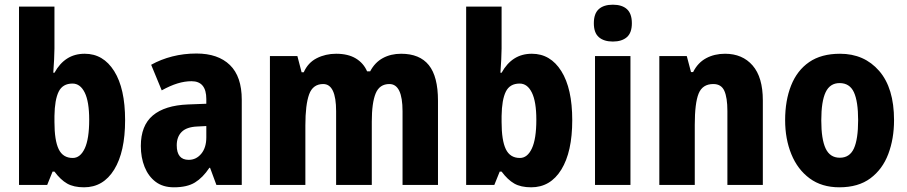

<svg xmlns="http://www.w3.org/2000/svg" viewBox="-20 -854 3866 818"><path d="M212 -647Q212 -627 210.5 -600Q209 -573 207 -544H212Q234 -584 266 -604.5Q298 -625 341 -625Q420 -625 466.5 -551Q513 -477 513 -342Q513 -207 466.5 -131.5Q420 -56 338 -56Q294 -56 266 -72Q238 -88 212 -123H204L181 -66H61V-826H212ZM289 -498Q247 -498 230 -463.5Q213 -429 212 -360V-334Q212 -256 230 -218.5Q248 -181 290 -181Q322 -181 341 -221.5Q360 -262 360 -344Q360 -421 341 -459.5Q322 -498 289 -498Z M817 -626Q909 -626 959.5 -577Q1010 -528 1010 -429V-66H902L875 -139H872Q844 -97 810.5 -76.5Q777 -56 721 -56Q674 -56 643 -79.5Q612 -103 596 -143Q580 -183 580 -232Q580 -319 631 -362Q682 -405 781 -409L859 -412V-432Q859 -508 796 -508Q767 -508 736 -498.5Q705 -489 669 -469L624 -578Q665 -601 714 -613.5Q763 -626 817 -626ZM820 -315Q775 -313 754 -292Q733 -271 733 -235Q733 -173 784 -173Q816 -173 837.5 -199Q859 -225 859 -269V-317Z M1689 -625Q1768 -625 1807 -576.5Q1846 -528 1846 -425V-66H1695V-380Q1695 -496 1639 -496Q1597 -496 1580.5 -456Q1564 -416 1564 -336V-66H1412V-380Q1412 -496 1357 -496Q1313 -496 1297 -452Q1281 -408 1281 -320V-66H1130V-615H1247L1265 -546H1274Q1292 -587 1329.5 -606Q1367 -625 1412 -625Q1463 -625 1496 -605Q1529 -585 1544 -550H1557Q1577 -588 1611 -606.5Q1645 -625 1689 -625Z M2117 -647Q2117 -627 2115.5 -600Q2114 -573 2112 -544H2117Q2139 -584 2171 -604.5Q2203 -625 2246 -625Q2325 -625 2371.5 -551Q2418 -477 2418 -342Q2418 -207 2371.5 -131.5Q2325 -56 2243 -56Q2199 -56 2171 -72Q2143 -88 2117 -123H2109L2086 -66H1966V-826H2117ZM2194 -498Q2152 -498 2135 -463.5Q2118 -429 2117 -360V-334Q2117 -256 2135 -218.5Q2153 -181 2195 -181Q2227 -181 2246 -221.5Q2265 -262 2265 -344Q2265 -421 2246 -459.5Q2227 -498 2194 -498Z M2591 -834Q2630 -834 2651 -815Q2672 -796 2672 -755Q2672 -714 2650.5 -695.5Q2629 -677 2591 -677Q2553 -677 2531.5 -695.5Q2510 -714 2510 -755Q2510 -796 2531 -815Q2552 -834 2591 -834ZM2666 -615V-66H2515V-615Z M3069 -625Q3143 -625 3186.5 -575Q3230 -525 3230 -426V-66H3079V-381Q3079 -438 3066 -467Q3053 -496 3019 -496Q2973 -496 2956.5 -455.5Q2940 -415 2940 -322V-66H2789V-615H2906L2924 -547H2933Q2953 -587 2988.5 -606Q3024 -625 3069 -625Z M3789 -342Q3789 -263 3764.5 -198Q3740 -133 3688.5 -94.5Q3637 -56 3556 -56Q3481 -56 3429.5 -94Q3378 -132 3351.5 -197Q3325 -262 3325 -342Q3325 -426 3350.5 -490Q3376 -554 3427.5 -589.5Q3479 -625 3559 -625Q3662 -625 3725.5 -552Q3789 -479 3789 -342ZM3479 -341Q3479 -261 3497.5 -221.5Q3516 -182 3558 -182Q3600 -182 3618 -221.5Q3636 -261 3636 -342Q3636 -422 3618 -461Q3600 -500 3557 -500Q3516 -500 3497.5 -461Q3479 -422 3479 -341Z"/></svg>

Font: Noto Sans Malayalam UI Condensed ExtraBold
Style: Regular
Weight: 800
Width: 3
Designer: Jelle Bosma - Monotype Design Team
Foundry: Monotype Imaging Inc.
Version: Version 2.104; ttfautohint (v1.8.4.7-5d5b)